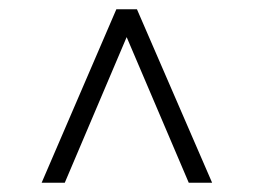

<svg xmlns="http://www.w3.org/2000/svg" viewBox="-20 -695 548 415"><path d="M247.5 -629.5H260L120 -300H70L231.5 -675H276L438.5 -300H388Z"/></svg>

Font: Newsreader 24pt Medium
Style: Regular
Weight: 500
Designer: Hugues Gentile
Foundry: Production Type
Version: Version 1.003